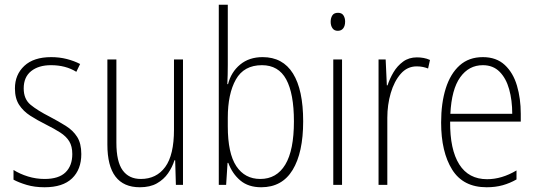

<svg xmlns="http://www.w3.org/2000/svg" viewBox="-20 -831 2266 810"><path d="M323 -181Q323 -116 284 -78.5Q245 -41 168 -41Q126 -41 92.5 -51Q59 -61 37 -73V-114Q64 -97 98 -86.5Q132 -76 168 -76Q228 -76 256.5 -104Q285 -132 285 -181Q285 -214 272 -235Q259 -256 234 -272Q209 -288 175 -305Q137 -324 107.5 -343Q78 -362 60.5 -389Q43 -416 43 -458Q43 -516 82.5 -553Q122 -590 196 -590Q231 -590 262 -582Q293 -574 318 -561L302 -528Q257 -556 195 -556Q143 -556 111.5 -531Q80 -506 80 -458Q80 -413 109 -389Q138 -365 191 -338Q227 -319 257.5 -300Q288 -281 305.5 -253.5Q323 -226 323 -181Z M752 -580V-51H722L719 -155H716Q707 -126 689 -100Q671 -74 642 -57.5Q613 -41 570 -41Q433 -41 433 -221V-580H471V-229Q471 -149 497.5 -112.5Q524 -76 574 -76Q640 -76 677 -126.5Q714 -177 714 -284V-580Z M941 -557Q941 -514 939 -476H942Q955 -527 993 -558.5Q1031 -590 1088 -590Q1173 -590 1216 -521Q1259 -452 1259 -319Q1259 -187 1214.5 -114Q1170 -41 1082 -41Q1028 -41 994 -69.5Q960 -98 943 -144H940L934 -51H903V-811H941ZM1085 -556Q1009 -556 975 -495.5Q941 -435 941 -334V-298Q941 -184 977 -130Q1013 -76 1078 -76Q1147 -76 1183.5 -136.5Q1220 -197 1220 -319Q1220 -436 1187.5 -496Q1155 -556 1085 -556Z M1406 -777Q1422 -777 1429 -766Q1436 -755 1436 -740Q1436 -722 1428 -711.5Q1420 -701 1405 -701Q1390 -701 1382.5 -712Q1375 -723 1375 -739Q1375 -755 1382 -766Q1389 -777 1406 -777ZM1423 -580V-51H1386V-580Z M1739 -589Q1753 -589 1767 -586.5Q1781 -584 1794 -578L1786 -542Q1776 -546 1764 -548.5Q1752 -551 1738 -551Q1698 -551 1670.5 -519.5Q1643 -488 1628.5 -438.5Q1614 -389 1614 -334V-51H1577V-580H1607L1612 -471H1615Q1624 -499 1640 -526Q1656 -553 1680.5 -571Q1705 -589 1739 -589Z M2017 -590Q2074 -590 2109.5 -557Q2145 -524 2161 -469.5Q2177 -415 2177 -351V-318H1879Q1878 -200 1917.5 -137.5Q1957 -75 2035 -75Q2097 -75 2159 -112V-74Q2131 -58 2100.5 -49.5Q2070 -41 2033 -41Q1934 -41 1887.5 -115.5Q1841 -190 1841 -314Q1841 -396 1860.5 -458Q1880 -520 1919 -555Q1958 -590 2017 -590ZM2017 -556Q1958 -556 1921.5 -505Q1885 -454 1880 -351H2141Q2141 -408 2128 -454.5Q2115 -501 2087.5 -528.5Q2060 -556 2017 -556Z"/></svg>

Font: Noto Sans Tamil UI Condensed ExtraLight
Style: Regular
Weight: 200
Width: 3
Designer: Jelle Bosma - Monotype Design Team
Foundry: Monotype Imaging Inc.
Version: Version 2.004; ttfautohint (v1.8.4.7-5d5b)